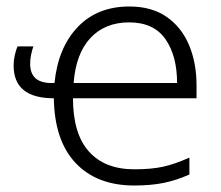

<svg xmlns="http://www.w3.org/2000/svg" viewBox="-20 -562 682 592"><path d="M379 -542Q447 -542 493 -510.5Q539 -479 562.5 -424Q586 -369 586 -298V-259H205Q205 -150 254 -95Q303 -40 394 -40Q447 -40 483 -48Q519 -56 564 -76V-24Q524 -6 484.5 2Q445 10 394 10Q279 10 213.5 -59Q148 -128 146 -259Q22 -259 22 -360Q22 -376 25.5 -391.5Q29 -407 34 -419H83Q79 -408 76 -394Q73 -380 73 -365Q73 -306 139 -306H148Q159 -415 219.5 -478.5Q280 -542 379 -542ZM378 -493Q304 -493 259 -445Q214 -397 207 -306H526Q526 -390 490 -441.5Q454 -493 378 -493Z"/></svg>

Font: Noto Sans Light
Style: Regular
Weight: 300
Designer: Monotype Design Team
Foundry: Monotype Imaging Inc.
Version: Version 2.007